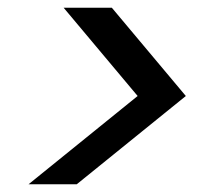

<svg xmlns="http://www.w3.org/2000/svg" viewBox="-20 -599 541 498"><path d="M337 -350 145 -579H270L462 -350L179 -121H54Z"/></svg>

Font: Albert Sans Medium
Style: Italic
Weight: 500
Italic angle: -11.25°
Designer: Andreas Rasmussen
Foundry: a.Foundry
Version: Version 1.025